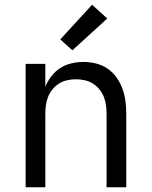

<svg xmlns="http://www.w3.org/2000/svg" viewBox="-20 -789 640 809"><path d="M88 0V-520H171V-424Q181 -448 197 -468.5Q213 -489 234 -502.5Q255 -516 280.5 -522Q306 -528 332 -528Q358 -528 384.5 -521.5Q411 -515 433 -500Q455 -485 471 -462.5Q487 -440 496 -415Q505 -390 508.5 -363.5Q512 -337 512 -310V0H429V-310Q429 -328 426.5 -346.5Q424 -365 417 -382Q410 -399 398 -413.5Q386 -428 370.5 -437.5Q355 -447 336.5 -451Q318 -455 300 -455Q282 -455 263.5 -451Q245 -447 229.5 -437.5Q214 -428 202 -413.5Q190 -399 183 -382Q176 -365 173.5 -346.5Q171 -328 171 -310V0ZM285 -577 234 -623 368 -769 432 -711Z"/></svg>

Font: Zed Mono Extended
Style: Regular
Weight: 400
Width: 7
Monospace: yes
Designer: Belleve Invis
Foundry: Belleve Invis
Version: Version 1.0.0; ttfautohint (v1.8.4)